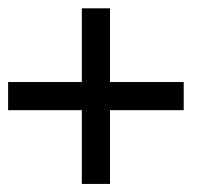

<svg xmlns="http://www.w3.org/2000/svg" viewBox="-20 -477 521 473"><path d="M181.6 -456.5H251V-274.9H432.6V-205.6H251V-23.9H181.6V-205.6H0V-274.9H181.6Z"/></svg>

Font: Kadhim
Style: Regular
Weight: 400
Designer: Developer/ Husham Jawad
Version: Version 1.00;December 29, 2020;FontCreator 13.0.0.2683 32-bi